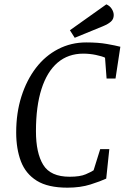

<svg xmlns="http://www.w3.org/2000/svg" viewBox="-20 -856 583 887"><path d="M291.6 11Q201.7 11 150.2 -20.9Q98.7 -52.9 76.7 -110.4Q54.8 -168 54.8 -244Q54.8 -334 78.8 -409.9Q102.9 -485.8 145.9 -542.1Q188.9 -598.3 248.5 -629.1Q308.1 -660 378.3 -660Q433.7 -660 473.6 -652.9Q513.5 -645.9 536 -640L513.7 -493.3H472.4L465.2 -589.5Q452.5 -595.9 423.5 -602.1Q394.5 -608.2 365 -608.2Q295 -608.2 246.2 -566.7Q197.4 -525.1 171.8 -445.1Q146.1 -365.2 146.1 -249.7Q146.1 -149 179.8 -94.3Q213.5 -39.5 301.8 -39.5Q350 -39.5 376.1 -50.9Q402.3 -62.3 412.4 -69.3L442.9 -166.9H485L470.7 -30.8Q444.8 -18.7 398.1 -3.8Q351.4 11 291.6 11ZM325.2 -681.4 303 -716.3 471.3 -835.9Q487.5 -829 496.4 -814.7Q505.4 -800.4 505.4 -786.4Q505.4 -767.7 492.5 -756.3Q479.7 -744.8 455.4 -734.7Z"/></svg>

Font: Faustina Light
Style: Italic
Weight: 300
Italic angle: -8°
Designer: Alfonso Garcia
Foundry: http://www.omnibus-type.com
Version: Version 1.200